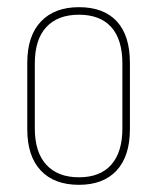

<svg xmlns="http://www.w3.org/2000/svg" viewBox="-20 -507 439 535"><path d="M200 8Q131 8 93.5 -32Q56 -72 56 -147V-332Q56 -407 94 -447Q132 -487 200 -487Q269 -487 305.5 -447.5Q342 -408 342 -332V-147Q342 -72 305 -32Q268 8 200 8ZM200 -13Q259 -13 290 -48Q321 -83 321 -149V-330Q321 -397 290 -431.5Q259 -466 200 -466Q141 -466 109 -431.5Q77 -397 77 -330V-149Q77 -83 109 -48Q141 -13 200 -13Z"/></svg>

Font: Sofia Sans Condensed Thin
Style: Regular
Weight: 250
Version: Version 4.100